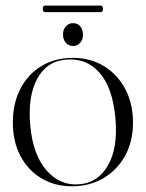

<svg xmlns="http://www.w3.org/2000/svg" viewBox="-20 -642 510 672"><path d="M236 -439.5Q296 -439.5 343.5 -410.8Q391 -382 418.2 -330.8Q445.5 -279.5 445.5 -213Q445.5 -147 417.8 -96.8Q390 -46.5 341.8 -18.2Q293.5 10 232 10Q171.5 10 124.8 -18Q78 -46 51.5 -96.2Q25 -146.5 25 -213Q25 -280 51.2 -331Q77.5 -382 125 -410.8Q172.5 -439.5 236 -439.5ZM257 3Q322.5 -2 357.8 -62.8Q393 -123.5 384 -228Q374.5 -334.5 328.8 -386.8Q283 -439 213 -433.5Q143.5 -428.5 110 -366Q76.5 -303.5 86 -201.5Q95.5 -99.5 143 -45.5Q190.5 8.5 257 3ZM235.5 -481Q220 -481 210.2 -492.5Q200.5 -504 200.5 -521Q200.5 -538 210.2 -549.5Q220 -561 235.5 -561Q251.5 -561 261 -549.5Q270.5 -538 270.5 -521Q270.5 -504 261 -492.5Q251.5 -481 235.5 -481ZM129.5 -611Q129.5 -622.5 138.5 -622.5H331.5Q340.5 -622.5 340.5 -611Q340.5 -599.5 331.5 -599.5H138.5Q129.5 -599.5 129.5 -611Z"/></svg>

Font: Fraunces 144pt S000 Light
Style: Regular
Weight: 300
Version: Version 1.000; ttfautohint (v1.8.3)